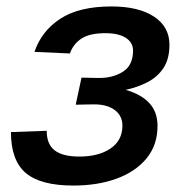

<svg xmlns="http://www.w3.org/2000/svg" viewBox="-20 -564 571 596"><path d="M208 12Q106 12 60 -27Q14 -66 14 -154L125 -158Q125 -116 150 -97Q175 -78 226 -78Q286 -78 323 -103Q360 -128 360 -174Q360 -205 335.5 -223Q311 -241 267 -240L215 -239L233 -323L284 -322Q329 -321 361 -341Q393 -361 393 -407Q393 -432 370.5 -446.5Q348 -461 307 -461Q258 -461 232.5 -444Q207 -427 197 -398L87 -403Q109 -468 167.5 -506Q226 -544 326 -544Q410 -544 458 -512.5Q506 -481 506 -425Q506 -381 487.5 -353Q469 -325 438 -309Q407 -293 370 -285Q417 -272 443 -244.5Q469 -217 469 -173Q469 -114 435 -72.5Q401 -31 342 -9.5Q283 12 208 12Z"/></svg>

Font: Geist Medium
Style: Italic
Weight: 500
Italic angle: -12°
Designer: Basement.studio, Andrés Briganti, Mateo Zaragoza
Foundry: Basement.studio, Vercel, Andrés Briganti, Guido Ferreyra, Mateo Zaragoza
Version: Version 1.500; ttfautohint (v1.8.4.7-5d5b)